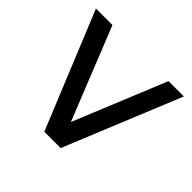

<svg xmlns="http://www.w3.org/2000/svg" viewBox="-135 -677 823 823"><g transform="rotate(45 277.0 -265.0)"><path d="M228 0H327L544 -530H451L279 -110L111 -530H11Z"/></g></svg>

Font: Chess Sans Medium
Style: Regular
Weight: 500
Designer: Wolf Bōese
Foundry: Wolf Bōese
Version: Version 7.223;Glyphs 3.3 (3306)